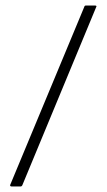

<svg xmlns="http://www.w3.org/2000/svg" viewBox="-20 -675 386 695"><path d="M23 0Q15 0 17 -6L285 -650Q286 -655 291 -655H323Q332 -655 328 -649L61 -5Q59 0 54 0Z"/></svg>

Font: Sofia Sans ExtraLight
Style: Regular
Weight: 250
Version: Version 4.100-B